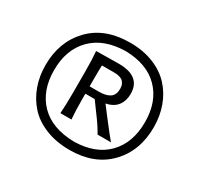

<svg xmlns="http://www.w3.org/2000/svg" viewBox="-112 -883 793 764"><g transform="rotate(30 284.5 -500.5)"><path d="M284.7 -745.6Q344.2 -745.6 391.8 -726.6Q439.5 -707.5 470.2 -674.1Q501 -640.6 517.1 -596.2Q533.2 -551.8 533.2 -500.5Q533.2 -392.1 467 -323.5Q400.9 -254.9 287.1 -254.9Q225.6 -254.9 176.8 -274.7Q127.9 -294.4 97.7 -328.4Q67.4 -362.3 51.8 -406Q36.1 -449.7 36.1 -500Q36.1 -607.4 102.1 -676.5Q168 -745.6 284.7 -745.6ZM286.6 -292.5Q384.3 -294.4 438.5 -350.1Q492.7 -405.8 492.7 -500.5Q492.7 -594.7 438.5 -650.1Q384.3 -705.6 284.7 -707.5Q185.5 -705.6 130.6 -649.9Q75.7 -594.2 75.7 -500Q75.7 -405.8 130.1 -350.1Q184.6 -294.4 286.6 -292.5ZM319.3 -486.8 350.1 -446.3Q404.3 -376 415.5 -363.8H354Q335 -397.5 307.6 -433.6L273.4 -480.5H230.5V-458Q230.5 -401.4 233.9 -363.8H183.1Q186 -402.3 186 -458V-554.2Q186 -611.3 182.6 -648.9Q193.4 -648.9 228 -649.7Q262.7 -650.4 286.1 -650.4Q387.2 -650.4 387.2 -569.8Q387.2 -537.6 370.6 -515.6Q354 -493.7 319.3 -486.8ZM230.5 -549.8V-514.2H272.9Q305.7 -514.2 323.2 -526.1Q340.8 -538.1 340.8 -566.4Q340.8 -578.6 336.7 -587.4Q332.5 -596.2 327.1 -600.6Q321.8 -605 313 -607.4Q304.2 -609.9 298.3 -610.4Q292.5 -610.8 284.2 -610.8H231.4Q230.5 -591.3 230.5 -549.8Z"/></g></svg>

Font: Commissioner Flair
Style: Regular
Weight: 400
Designer: Kostas Bartsokas
Foundry: Kostas Bartsokas
Version: Version 1.000